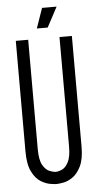

<svg xmlns="http://www.w3.org/2000/svg" viewBox="-56 -835 449 880"><g transform="rotate(-5 168.0 -395.0)"><path d="M168 10Q161 10 140.5 7Q120 4 96.5 -10Q73 -24 56 -57.5Q39 -91 39 -151V-660H96V-157Q96 -107 109.5 -83.5Q123 -60 140.5 -53Q158 -46 169 -46Q182 -46 198.5 -53.5Q215 -61 227.5 -85Q240 -109 240 -157V-660H297V-151Q297 -93 280.5 -60Q264 -27 241.5 -12Q219 3 198 6.5Q177 10 168 10ZM190 -708H140L172 -800H239Z"/></g></svg>

Font: Bricolage Grotesque 48pt Condensed ExtraLight
Style: Regular
Weight: 200
Width: 3
Designer: Mathieu Triay
Foundry: Atelier Triay
Version: Version 1.000; ttfautohint (v1.8.4.7-5d5b);gftools[0.9.32]